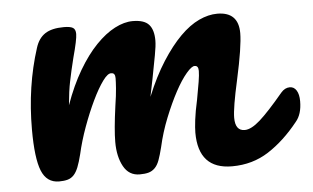

<svg xmlns="http://www.w3.org/2000/svg" viewBox="-40 -525 954 586"><g transform="rotate(-5 436.5 -232.0)"><path d="M119 2Q81 2 65.5 -36.5Q50 -75 50 -163Q50 -295 87 -410Q96 -439 116.5 -452.5Q137 -466 174 -466Q194 -466 202 -461Q210 -456 210 -442Q210 -425 195 -370Q190 -350 186 -332.5Q182 -315 179 -300Q176 -286 173.5 -267.5Q171 -249 169 -227Q190 -286 216.5 -331Q243 -376 272 -406Q301 -436 330 -451Q359 -466 385 -466Q420 -466 434.5 -450Q449 -434 449 -401Q449 -385 443.5 -356Q438 -327 430 -285L419 -231Q444 -292 472.5 -336.5Q501 -381 530 -410Q559 -439 588 -452.5Q617 -466 644 -466Q709 -466 709 -401Q709 -360 687 -260Q668 -175 668 -145Q668 -105 697 -105Q717 -105 744.5 -129.5Q772 -154 818 -209Q830 -223 845 -223Q858 -223 865.5 -211Q873 -199 873 -178Q873 -138 854 -116Q811 -62 761.5 -30Q712 2 649 2Q546 2 546 -110Q546 -124 549 -149Q552 -174 560 -210Q566 -242 569.5 -263.5Q573 -285 573 -297Q573 -313 562 -313Q553 -314 536 -294Q519 -274 501 -240.5Q483 -207 465.5 -163.5Q448 -120 438 -75Q432 -51 426.5 -36Q421 -21 412.5 -12.5Q404 -4 393 -1Q382 2 366 2Q333 2 316.5 -28Q300 -58 300 -103Q300 -122 302.5 -149.5Q305 -177 310 -213Q315 -245 316.5 -266Q318 -287 318 -297Q318 -313 307 -313Q296 -315 280 -293Q264 -271 247 -235.5Q230 -200 214.5 -157.5Q199 -115 190 -75Q184 -51 178 -36Q172 -21 164 -12.5Q156 -4 145 -1Q134 2 119 2Z"/></g></svg>

Font: Lebkuchenwelt
Style: Regular
Weight: 400
Designer: Vernon Adams
Foundry: Gereon Berster
Version: Version 1.000;PS 001.001;hotconv 1.0.56 